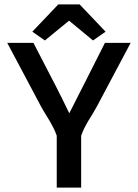

<svg xmlns="http://www.w3.org/2000/svg" viewBox="-20 -853 627 873"><path d="M349 -236V-229V-205Q349 -190 349 -171Q349 -152 349 -131Q349 -111 349 -91Q349 -71 349 -54.5Q349 -38 349 -27Q349 -16 349 -13V0H238V-13Q238 -16 238 -27Q238 -38 238 -54.5Q238 -71 238 -91Q238 -111 238 -131Q238 -152 238 -171Q238 -190 238 -205V-229V-236Q231 -256 223 -271.5Q215 -287 207 -301Q198 -317 188 -332.5Q178 -348 167 -368L13 -658H132L233 -463Q249 -432 264.5 -400.5Q280 -369 295 -338Q335 -417 374.5 -494.5Q414 -572 453 -650L457 -658H574L420 -368Q409 -348 399.5 -332.5Q390 -317 380 -301Q372 -287 364 -271.5Q356 -256 349 -236ZM294 -759 184 -669 127 -709 245 -833H342L460 -709L403 -669Z"/></svg>

Font: Codetta
Style: Bold
Weight: 700
Designer: Ulrich Proeller
Foundry: PROSA GmbH
Version: Version 2.00;September 29, 2018;FontCreator 11.5.0.2427 64-b